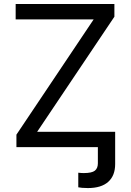

<svg xmlns="http://www.w3.org/2000/svg" viewBox="-20 -748 665 976"><path d="M377.9 204.1V129.9Q384.8 130.9 392.1 131.3Q399.4 131.8 405.3 131.8Q446.8 131.8 462.2 119.6Q477.5 107.4 477.5 82V0H565.4V85.9Q565.4 145 530 176.5Q494.6 208 426.8 208Q410.2 208 397.2 206.8Q384.3 205.6 377.9 204.1ZM63.5 0V-63.5L456.1 -649.4H59.6V-727.5H561.5V-663.1L168.9 -78.1H565.4V0Z"/></svg>

Font: Inter
Style: Regular
Weight: 400
Designer: Rasmus Andersson
Foundry: rsms
Version: Version 4.000;git-8c9346024